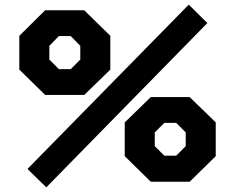

<svg xmlns="http://www.w3.org/2000/svg" viewBox="-20 -781 1010 825"><path d="M179 24 98 -55 791 -761 871 -682ZM174 -373 63 -482V-627L174 -737H342L454 -627V-482L342 -373ZM233 -484H284L325 -525V-584L284 -626H233L192 -584V-525ZM628 0 516 -110V-255L628 -364H795L907 -255V-110L795 0ZM686 -112H737L778 -153V-212L737 -253H686L645 -212V-153Z"/></svg>

Font: Tomorrow SemiBold
Style: Regular
Weight: 600
Designer: Tony de Marco, Monica Rizzolli
Foundry: Just in Type
Version: Version 2.002